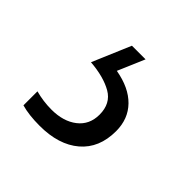

<svg xmlns="http://www.w3.org/2000/svg" viewBox="-82 -69 378 378"><g transform="rotate(45 107.0 120.0)"><path d="M184 141Q184 188 153.5 214Q123 240 70 240Q40 240 19 234V195Q41 201 64 201Q97 201 117.5 185Q138 169 138 141Q138 110 114.5 96.5Q91 83 53 80L87 0H125L101 56Q141 63 162.5 85Q184 107 184 141Z"/></g></svg>

Font: Noto Sans Ethiopic ExtraCondensed Light
Style: Regular
Weight: 300
Width: 2
Designer: Monotype Design Team
Foundry: Monotype Imaging Inc.
Version: Version 2.102; ttfautohint (v1.8.4.7-5d5b)